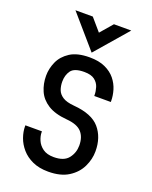

<svg xmlns="http://www.w3.org/2000/svg" viewBox="-171 -1036 896 1133"><g transform="rotate(20 276.5 -469.0)"><path d="M451.7 -944.3 276.4 -741.7 101.1 -944.3H210L276.4 -867.2L342.8 -944.3ZM274.9 5.9Q217.3 5.9 175.8 -13.2Q134.3 -32.2 107.7 -63Q81.1 -93.8 68.4 -129.6Q55.7 -165.5 55.7 -199.2V-205.1H159.7V-199.2Q159.7 -176.3 170.9 -149.7Q182.1 -123 207.8 -104.5Q233.4 -85.9 276.4 -85.9Q340.8 -85.9 368.2 -121.1Q395.5 -156.2 395.5 -201.7Q395.5 -254.4 367.7 -285.2Q339.8 -315.9 272.9 -321.3Q197.3 -327.6 152.8 -356Q108.4 -384.3 89.4 -427.7Q70.3 -471.2 70.3 -522.5Q70.3 -566.9 89.6 -610.4Q108.9 -653.8 153.8 -682.9Q198.7 -711.9 275.9 -711.9Q334 -711.9 373.8 -693.6Q413.6 -675.3 437.5 -645.8Q461.4 -616.2 471.9 -581.3Q482.4 -546.4 482.4 -512.7V-506.8H378.4V-512.2Q378.4 -535.6 370.8 -560.5Q363.3 -585.4 341.1 -602.8Q318.8 -620.1 275.4 -620.1Q213.4 -620.1 192.6 -591.8Q171.9 -563.5 171.9 -522Q171.9 -495.1 180.4 -471.4Q189 -447.8 213.6 -431.9Q238.3 -416 285.6 -412.1Q400.4 -402.8 448.7 -346.2Q497.1 -289.6 497.1 -202.1Q497.1 -152.3 474.1 -104.5Q451.2 -56.6 402.1 -25.4Q353 5.9 274.9 5.9Z"/></g></svg>

Font: Kay Pho Du
Style: Bold
Weight: 700
Designer: Victor Gaultney, Khu Oo Reh
Foundry: SIL International
Version: Version 3.000